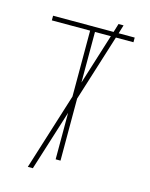

<svg xmlns="http://www.w3.org/2000/svg" viewBox="-124 -839 777 993"><g transform="rotate(15 265.0 -342.5)"><path d="M123 75 252 -336V-689H47V-714H371L385 -760H412L398 -714H484V-689H390L278 -332V0H252V-249L150 75ZM278 -689V-418L363 -689Z"/></g></svg>

Font: Noto Sans Mono Condensed Thin
Style: Regular
Weight: 100
Width: 3
Designer: Monotype Design Team
Foundry: Monotype Imaging Inc.
Version: Version 2.014; ttfautohint (v1.8.4.7-5d5b)